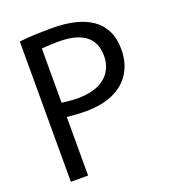

<svg xmlns="http://www.w3.org/2000/svg" viewBox="-134 -831 829 930"><g transform="rotate(-20 281.0 -365.5)"><path d="M71.6 -723.2Q112.9 -727.8 156.1 -729.4Q199.2 -731 240.5 -731Q304.2 -731 355.6 -718.9Q406.9 -706.9 443.9 -681.6Q480.8 -656.3 500.8 -616.2Q520.9 -576.1 520.9 -520.1Q520.9 -450.7 489.7 -400.1Q458.4 -349.4 399.4 -322.7Q340.4 -295.9 257.1 -295.9Q232.8 -295.9 207.3 -297.6Q181.9 -299.3 160.4 -301.8V0H71.6ZM241.4 -368.6Q332.9 -368.6 382.1 -408.7Q431.3 -448.8 431.3 -519.3Q431.3 -588.3 385.6 -623.5Q339.9 -658.7 249.1 -658.7Q230.4 -658.7 207.1 -657.9Q183.8 -657.1 160.4 -654.5V-375.1Q172.1 -373.8 195.1 -371.2Q218.2 -368.6 241.4 -368.6Z"/></g></svg>

Font: Murecho Thin
Style: Regular
Weight: 100
Designer: Neil Summerour
Foundry: Positype
Version: Version 1.010